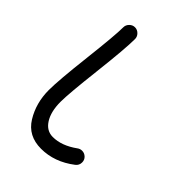

<svg xmlns="http://www.w3.org/2000/svg" viewBox="-171 -621 693 693"><g transform="rotate(45 175.0 -275.0)"><path d="M280 -100Q292 -100 301 -91.5Q310 -83 310 -70Q310 -55 298 -46Q238 0 170 0Q104 0 72 -52Q40 -104 40 -170Q40 -219 55 -349Q70 -479 70 -520Q70 -532 79 -541Q88 -550 100 -550Q112 -550 121 -541Q130 -532 130 -520Q130 -471 115 -341Q100 -211 100 -170Q100 -120 119 -90Q138 -60 170 -60Q215 -60 262 -94Q270 -100 280 -100Z"/></g></svg>

Font: Pecita
Style: Book
Weight: 400
Width: 7
Version: Version 4.3